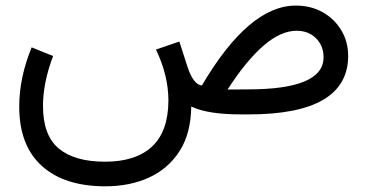

<svg xmlns="http://www.w3.org/2000/svg" viewBox="-20 -404 1297 678"><path d="M167.5 -206.1Q131.8 -111.8 131.8 -29.8Q131.8 74.2 187.7 120.6Q243.7 167 350.6 167Q459.5 167 516.8 113.5Q574.2 60.1 574.7 -48.8Q574.7 -137.2 530.8 -229L613.3 -257.3L642.1 -168Q662.6 -105.5 692.9 -102.1Q858.9 -384.3 1024.4 -384.3Q1078.1 -384.3 1119.9 -360.6Q1161.6 -336.9 1185.5 -296.6Q1209.5 -256.3 1209.5 -206.1Q1208.5 0 857.9 0H833Q771 0 727.3 -7.1Q683.6 -14.2 655.3 -27.8Q654.3 66.4 614.5 128.9Q574.7 191.4 506.8 222.7Q439 253.9 352.1 253.9Q207 253.9 127.4 181.6Q47.9 109.4 47.9 -27.3Q47.9 -129.9 91.8 -236.8ZM856 -88.4Q1122.6 -88.4 1122.6 -201.7Q1122.6 -241.7 1096.2 -268.6Q1069.8 -295.4 1027.3 -295.4Q971.2 -295.4 910.2 -242.4Q849.1 -189.5 783.7 -87.9Z"/></svg>

Font: Vazir WOL
Style: Regular-WOL
Weight: 400
Designer: Saber Rastikerdar
Foundry: Saber Rastikerdar
Version: Version 30.00;August 23, 2021;FontCreator 13.0.0.2683 64-bit